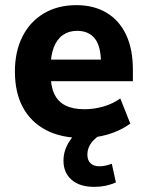

<svg xmlns="http://www.w3.org/2000/svg" viewBox="-20 -526 572 747"><path d="M303 11Q218 11 159 -20Q100 -51 69 -108.5Q38 -166 38 -248Q38 -325 67 -383Q96 -441 150 -473.5Q204 -506 277 -506Q345 -506 394.5 -476.5Q444 -447 470.5 -391Q497 -335 497 -255V-210H159V-294H387L373 -278Q373 -346 349 -376Q325 -406 280 -406Q248 -406 225 -390Q202 -374 189.5 -342.5Q177 -311 177 -263V-239Q177 -190 191.5 -160Q206 -130 235 -115.5Q264 -101 309 -101Q345 -101 382 -111.5Q419 -122 448 -143L487 -45Q448 -17 400 -3Q352 11 303 11ZM346 201Q290 201 258.5 173.5Q227 146 227 99Q227 56 254 18Q281 -20 326 -43L369 0Q355 8 343.5 20Q332 32 326 46Q320 60 320 76Q320 98 332.5 109.5Q345 121 367 121Q378 121 390 118.5Q402 116 415 111L431 184Q409 193 389.5 197Q370 201 346 201Z"/></svg>

Font: Nunito Sans 10pt SemiCondensed ExtraBold
Style: Regular
Weight: 800
Width: 4
Designer: Vernon Adams
Foundry: Vernon Adams
Version: Version 3.101;gftools[0.9.27]